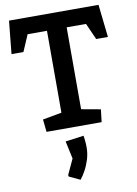

<svg xmlns="http://www.w3.org/2000/svg" viewBox="-106 -759 816 1143"><g transform="rotate(-10 302.0 -187.5)"><path d="M136 0 128 -76 243 -97V-592H126L83 -492H11L31 -691H572L594 -493H523L479 -592H362V-97L478 -76L469 0ZM220 285 218 276 261 183 238 76 349 61Q350 67 352.5 87.5Q355 108 355 132Q355 169 344.5 203.5Q334 238 318 267.5Q302 297 286 316Z"/></g></svg>

Font: Kreon SemiBold
Style: Regular
Weight: 600
Designer: Julia Petretta
Foundry: Julia Petretta and Eli Heuer
Version: Version 2.002